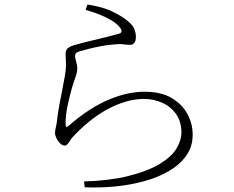

<svg xmlns="http://www.w3.org/2000/svg" viewBox="-20 -793 1040 852"><path d="M353 12Q404 11 454 5Q504 -1 538 -9Q633 -32 687 -64.5Q741 -97 763 -133.5Q785 -170 785 -205Q785 -253 761.5 -286.5Q738 -320 700 -337Q662 -354 619 -354Q577 -354 534.5 -341Q492 -328 451 -305Q410 -282 372.5 -251Q335 -220 302 -184Q297 -179 291.5 -170Q286 -161 280 -154Q274 -147 267 -147Q254 -147 241 -163Q234 -171 229 -183Q224 -195 224 -202Q224 -213 228 -229Q232 -245 233 -259Q237 -292 243.5 -328Q250 -364 257 -398Q264 -432 268 -457Q274 -492 272.5 -515.5Q271 -539 271 -554Q271 -568 279 -577Q287 -586 310 -593Q338 -601 375.5 -610Q413 -619 449.5 -628Q486 -637 507 -643Q517 -646 519 -652Q522 -661 507 -677Q488 -698 447.5 -717Q407 -736 360 -749L368 -773Q436 -762 475 -743.5Q514 -725 539 -706Q567 -685 575 -666.5Q583 -648 583 -629Q583 -611 576 -602.5Q569 -594 556 -594Q545 -594 538.5 -595Q532 -596 521.5 -597Q511 -598 489 -596Q459 -594 427.5 -588Q396 -582 371 -575.5Q346 -569 333 -565Q322 -562 317.5 -557Q313 -552 313 -544Q313 -537 318 -519.5Q323 -502 323 -490Q323 -473 315 -451Q307 -429 299 -402Q289 -366 280 -324.5Q271 -283 271 -240Q271 -232 274 -230Q278 -229 285 -235Q333 -277 378.5 -306Q424 -335 466.5 -352.5Q509 -370 548 -378Q587 -386 621 -386Q694 -386 741 -358.5Q788 -331 811.5 -287.5Q835 -244 835 -195Q835 -143 807 -103Q779 -63 730.5 -34.5Q682 -6 620 11Q558 28 490 34.5Q422 41 356 38Z"/></svg>

Font: Noto Serif HK ExtraLight ExtraLight
Style: Regular
Weight: 250
Version: Version 2.003-H1;hotconv 1.1.1;makeotfexe 2.6.0